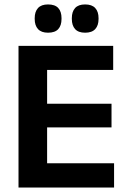

<svg xmlns="http://www.w3.org/2000/svg" viewBox="-20 -846 578 866"><path d="M63.5 0V-639H192.5V0ZM102 0V-109.5H494.5V0ZM138.5 -271.5V-378H483V-271.5ZM101.5 -530.5V-639H490.5V-530.5ZM196.5 -698.5Q166.5 -698.5 151.5 -714.8Q136.5 -731 136.5 -760.5V-764Q136.5 -793.5 151.5 -809.8Q166.5 -826 196.5 -826Q228 -826 242.8 -809.8Q257.5 -793.5 257.5 -764V-760.5Q257.5 -731 242.8 -714.8Q228 -698.5 196.5 -698.5ZM364 -698.5Q333.5 -698.5 318.8 -714.8Q304 -731 304 -760.5V-764Q304 -793.5 318.8 -809.8Q333.5 -826 364 -826Q394.5 -826 409.5 -809.8Q424.5 -793.5 424.5 -764V-760.5Q424.5 -731 409.5 -714.8Q394.5 -698.5 364 -698.5Z"/></svg>

Font: Anek Odia Medium SemiBold
Style: Regular
Weight: 600
Version: Version 1.003